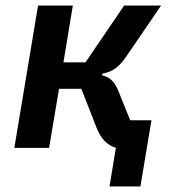

<svg xmlns="http://www.w3.org/2000/svg" viewBox="-20 -536 640 696"><path d="M377 140H489L529 -100H452L414 -194C397 -241 379 -256 350 -263L351 -269C389 -276 412 -293 439 -333L564 -516H430L290 -310H210L244 -516H118L32 0H158L194 -214H275L330 -73C346 -33 368 -10 400 0Z"/></svg>

Font: IBM Plex Mono SmBld
Style: Italic
Weight: 600
Italic angle: -9.5°
Monospace: yes
Designer: Mike Abbink, Paul van der Laan, Pieter van Rosmalen
Foundry: Bold Monday
Version: Version 2.004